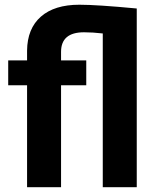

<svg xmlns="http://www.w3.org/2000/svg" viewBox="-20 -780 653 800"><path d="M408.2 -640.6Q366.2 -645.5 330.1 -645.5Q234.4 -645.5 234.4 -564V-528.3H339.4V-424.8H234.4V0H92.8V-424.8H14.2V-528.3H92.8V-569.3Q93.8 -661.1 150.4 -710.7Q207 -760.3 310.5 -760.3Q384.3 -760.3 549.8 -744.6V0H408.2Z"/></svg>

Font: Shabnam FD
Style: Bold-FD
Weight: 700
Foundry: DejaVu fonts team - Redesigned by Saber Rastikerdar - Based on Vazir font
Version: Version 5.0.1